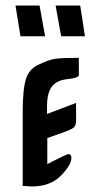

<svg xmlns="http://www.w3.org/2000/svg" viewBox="-20 -671 355 694"><path d="M54 -540 36 -651H123L143 -540ZM201 -540 181 -651H270L287 -540ZM62 1V-265Q62 -349 74 -386Q86 -423 121 -438Q156 -455 180 -458.5Q204 -462 265 -462V-399Q263 -389 224 -385Q185 -381 167.5 -358Q150 -335 150 -287V-259L255 -299V-237Q255 -219 248.5 -212Q242 -205 216 -195L151 -172V-78Q160 -82 179 -92Q198 -102 207 -106Q225 -114 227 -114Q238 -114 238 -100Q238 -74 199 -35Q161 3 95 3Z"/></svg>

Font: Pochaevsk Unicode
Style: Normal
Weight: 400
Version: Version 1.1